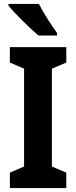

<svg xmlns="http://www.w3.org/2000/svg" viewBox="-20 -953 385 973"><path d="M177 -933H23V-924C53 -887 135 -806 175 -773H269V-786C244 -819 199 -890 177 -933ZM316 0V-78L243 -109V-605L316 -636V-714H30V-636L102 -605V-109L30 -78V0Z"/></svg>

Font: Noto Sans Armenian Condensed
Style: Bold
Weight: 700
Width: 3
Designer: Monotype Design Team
Foundry: Monotype Imaging Inc.
Version: Version 2.008